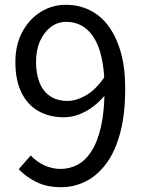

<svg xmlns="http://www.w3.org/2000/svg" viewBox="-20 -766 595 799"><path d="M235 13Q175 13 131.5 -8.5Q88 -30 58 -62L108 -119Q132 -93 164.5 -78Q197 -63 232 -63Q269 -63 302 -80Q335 -97 360.5 -136.5Q386 -176 400.5 -240Q415 -304 415 -398Q415 -488 396.5 -550Q378 -612 342 -643.5Q306 -675 255 -675Q220 -675 192 -654Q164 -633 147 -596Q130 -559 130 -508Q130 -459 144.5 -422.5Q159 -386 188.5 -366Q218 -346 261 -346Q298 -346 338.5 -369.5Q379 -393 416 -447L420 -374Q398 -346 369.5 -324Q341 -302 309.5 -290Q278 -278 246 -278Q185 -278 139.5 -304Q94 -330 69 -381.5Q44 -433 44 -508Q44 -580 73 -633.5Q102 -687 149.5 -716.5Q197 -746 254 -746Q307 -746 352 -724.5Q397 -703 430 -659.5Q463 -616 482 -551Q501 -486 501 -398Q501 -287 479 -208.5Q457 -130 419 -81Q381 -32 333.5 -9.5Q286 13 235 13Z"/></svg>

Font: Noto Sans HK Thin
Style: Regular
Weight: 400
Version: Version 2.004-H2;hotconv 1.0.118;makeotfexe 2.5.65603